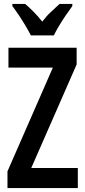

<svg xmlns="http://www.w3.org/2000/svg" viewBox="-20 -1050 432 977"><path d="M376 -93H18V-178L249 -706H23V-807H370V-722L139 -195H376ZM137 -870Q127 -890 111 -917Q95 -944 77 -971Q59 -998 43 -1019V-1030H108Q126 -1015 150 -991Q174 -967 195 -940Q218 -970 239.5 -989.5Q261 -1009 283 -1030H348V-1019Q333 -999 315 -972.5Q297 -946 280.5 -918.5Q264 -891 254 -870Z"/></svg>

Font: Noto Sans Kannada UI ExtraCondensed SemiBold
Style: Regular
Weight: 600
Width: 2
Designer: Jelle Bosma - Monotype Design Team
Foundry: Monotype Imaging Inc.
Version: Version 2.005; ttfautohint (v1.8.4.7-5d5b)